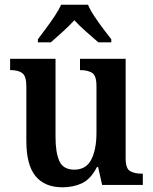

<svg xmlns="http://www.w3.org/2000/svg" viewBox="-20 -786 650 816"><path d="M246 10Q170 10 131 -37.5Q92 -85 92 -187V-419Q92 -462 75 -475Q58 -488 26 -488H23V-536H216V-204Q216 -137 232.5 -101Q249 -65 296 -65Q346 -65 368 -108Q390 -151 390 -222V-420Q390 -466 370.5 -477Q351 -488 323 -488H320V-536H514V-113Q514 -69 533.5 -58.5Q553 -48 581 -48H587V0H414L397 -76H392Q365 -24 328 -7Q291 10 246 10ZM141 -619Q155 -638 174.5 -664Q194 -690 212 -717Q230 -744 240 -766H354Q363 -744 381 -717Q399 -690 418.5 -664Q438 -638 453 -619V-606H398Q376 -625 346.5 -651Q317 -677 296 -700Q275 -677 246.5 -651Q218 -625 196 -606H141Z"/></svg>

Font: Noto Serif SemiCondensed SemiBold
Style: Regular
Weight: 600
Width: 4
Designer: Monotype Design Team
Foundry: Monotype Imaging Inc.
Version: Version 2.013; ttfautohint (v1.8.4.7-5d5b)